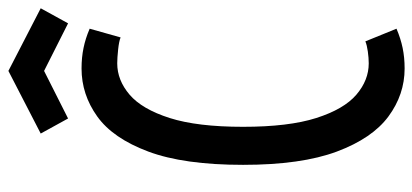

<svg xmlns="http://www.w3.org/2000/svg" viewBox="-292 -716 1016 473"><g transform="rotate(-90 216.5 -479.0)"><path d="M284.7 9.3Q220.7 9.3 166.7 -30.5Q112.8 -70.3 80.1 -157.7Q47.4 -245.1 47.4 -388.7Q47.4 -534.7 80.1 -622.1Q112.8 -709.5 166.7 -748Q220.7 -786.6 284.7 -786.6Q312 -786.6 335.4 -781.7Q358.9 -776.9 382.8 -766.6L361.3 -690.4Q352.1 -694.3 331.3 -696.5Q310.5 -698.7 297.4 -698.7Q255.9 -698.7 220.2 -668.2Q184.6 -637.7 162.8 -569.6Q141.1 -501.5 141.1 -388.7Q141.1 -276.4 162.8 -208.3Q184.6 -140.1 220.2 -109.6Q255.9 -79.1 297.4 -79.1Q310.5 -79.1 326.4 -81.3Q342.3 -83.5 351.6 -87.4L382.8 -10.7Q358.9 -0.5 335.4 4.4Q312 9.3 284.7 9.3ZM161.6 -819.8 124.5 -887.2 278.8 -966.8 433.1 -887.2 396 -819.8 278.8 -878.9Z"/></g></svg>

Font: Voltaire
Style: Regular
Weight: 400
Designer: Yvonne Schüttler, Eben Sorkin, Emma Marichal
Foundry: Sorkin Type Co.
Version: Version 1.010; ttfautohint (v1.8.4.7-5d5b)